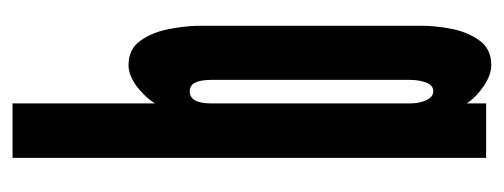

<svg xmlns="http://www.w3.org/2000/svg" viewBox="-262 -332 783 298"><g transform="rotate(90 129.0 -183.5)"><path d="M141 188H225.5V-547H141V-517Q131.5 -531.5 114.2 -543.2Q97 -555 81.5 -555Q56.5 -555 43.2 -536.5Q30 -518 25.2 -493Q20.5 -468 20.5 -448V-99Q21 -78 26 -53Q31 -28 44 -10Q57 8 81.5 8Q97 8 113.8 -4.2Q130.5 -16.5 141 -33ZM122 -87Q104.5 -87 104.5 -120V-429Q104.5 -443.5 108.8 -454.2Q113 -465 122 -465Q131 -465 136 -454.2Q141 -443.5 141 -429V-120Q141 -87 122 -87Z"/></g></svg>

Font: League Gothic SemiCondensed
Style: Regular
Weight: 400
Width: 4
Designer: The League of Moveable Type
Version: Version 1.600; ttfautohint (v1.8.3)